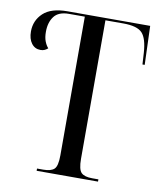

<svg xmlns="http://www.w3.org/2000/svg" viewBox="-81 -779 705 844"><g transform="rotate(10 271.5 -357.0)"><path d="M140 0V-10H168Q202 -10 216.5 -23.5Q231 -37 231 -85V-704H160Q114 -704 94 -677.5Q74 -651 74 -609Q74 -584 80.5 -567Q87 -550 97 -539Q90 -533 82.5 -529.5Q75 -526 64 -526Q39 -526 24 -546Q9 -566 9 -599Q9 -648 44 -681Q79 -714 152 -714H521L527 -541H517L514 -592Q510 -656 487.5 -680Q465 -704 403 -704H323V-86Q323 -38 337.5 -24Q352 -10 386 -10H414V0Z"/></g></svg>

Font: Noto Serif Display Condensed
Style: Regular
Weight: 400
Width: 3
Designer: Monotype Design Team
Foundry: Monotype Imaging Inc.
Version: Version 2.009